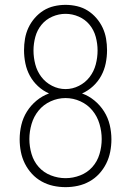

<svg xmlns="http://www.w3.org/2000/svg" viewBox="-20 -763 540 791"><path d="M250 8Q224 8 199 2.5Q174 -3 151.5 -15.5Q129 -28 111.5 -47Q94 -66 82.5 -89Q71 -112 66 -137.5Q61 -163 61 -189Q61 -219 68 -248.5Q75 -278 91 -303.5Q107 -329 130.5 -348.5Q154 -368 182 -378Q157 -389 136.5 -408Q116 -427 103 -451Q90 -475 84.5 -502Q79 -529 79 -556Q79 -580 83 -603.5Q87 -627 97 -648.5Q107 -670 123 -688.5Q139 -707 159 -719.5Q179 -732 202.5 -737.5Q226 -743 250 -743Q274 -743 297.5 -737.5Q321 -732 341 -719.5Q361 -707 377 -688.5Q393 -670 403 -648.5Q413 -627 417 -603.5Q421 -580 421 -556Q421 -529 415.5 -502Q410 -475 397 -451Q384 -427 363.5 -408Q343 -389 318 -378Q346 -368 369.5 -348.5Q393 -329 409 -303.5Q425 -278 432 -248.5Q439 -219 439 -189Q439 -163 434 -137.5Q429 -112 417.5 -89Q406 -66 388.5 -47Q371 -28 348.5 -15.5Q326 -3 301 2.5Q276 8 250 8ZM250 -396Q279 -396 305.5 -409.5Q332 -423 349.5 -446Q367 -469 374.5 -497.5Q382 -526 382 -555Q382 -583 374.5 -611Q367 -639 349 -661Q331 -683 304.5 -694.5Q278 -706 250 -706Q222 -706 195.5 -694.5Q169 -683 151 -661Q133 -639 125.5 -611Q118 -583 118 -555Q118 -526 125.5 -497.5Q133 -469 150.5 -446Q168 -423 194.5 -409.5Q221 -396 250 -396ZM250 -29Q281 -29 310.5 -40.5Q340 -52 360.5 -75Q381 -98 390 -128.5Q399 -159 399 -190Q399 -221 390 -252Q381 -283 361 -307.5Q341 -332 311.5 -345.5Q282 -359 250 -359Q218 -359 188.5 -345.5Q159 -332 139 -307.5Q119 -283 110 -252Q101 -221 101 -190Q101 -159 110 -128.5Q119 -98 139.5 -75Q160 -52 189.5 -40.5Q219 -29 250 -29Z"/></svg>

Font: Iosevka SS18 Extralight
Style: Regular
Weight: 200
Monospace: yes
Designer: Belleve Invis
Foundry: Belleve Invis
Version: Version 25.1.1; ttfautohint (v1.8.4)